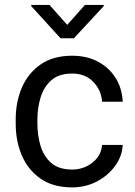

<svg xmlns="http://www.w3.org/2000/svg" viewBox="-20 -770 563 799"><path d="M280.3 -64.5Q328.6 -64.5 365 -93.5Q401.4 -122.6 404.8 -167H490.7Q488.3 -120.1 459.2 -79.8Q430.2 -39.6 383.3 -14.9Q336.4 9.8 280.3 9.8Q200.7 9.8 148.7 -26.6Q96.7 -63 71 -123Q45.4 -183.1 45.4 -253.9V-274.4Q45.4 -345.2 71 -405.3Q96.7 -465.3 148.9 -501.7Q201.2 -538.1 280.3 -538.1Q342.3 -538.1 388.7 -512.9Q435.1 -487.8 461.7 -444.6Q488.3 -401.4 490.7 -346.7H404.8Q401.4 -395.5 367.9 -429.7Q334.5 -463.9 280.3 -463.9Q224.6 -463.9 193.1 -435.5Q161.6 -407.2 148.7 -363.8Q135.7 -320.3 135.7 -274.4V-253.9Q135.7 -207.5 148.4 -164.1Q161.1 -120.6 192.6 -92.5Q224.1 -64.5 280.3 -64.5ZM186 -749.5 259.8 -666.5 333.5 -749.5H411.6V-744.6L287.6 -610.8H231.9L109.9 -744.6V-749.5Z"/></svg>

Font: Vazirmatn UI FD
Style: Regular
Weight: 400
Designer: Saber Rastikerdar
Foundry: Saber Rastikerdar
Version: Version 33.003